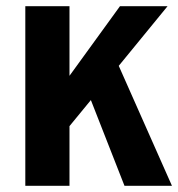

<svg xmlns="http://www.w3.org/2000/svg" viewBox="-20 -602 578 622"><path d="M537.1 0 364.7 -388.7 522.9 -582H368.7L205.1 -356.4V-582H62V0H205.1V-193.4L274.4 -277.8L383.3 0Z"/></svg>

Font: Decalotype SemiBold
Style: Regular
Weight: 600
Designer: Alfredo Marco Pradil
Foundry: Alfredo Marco Pradil
Version: Version 1.0